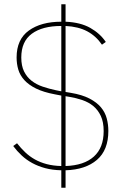

<svg xmlns="http://www.w3.org/2000/svg" viewBox="-20 -800 587 902"><path d="M268 82V0Q226 -1 192.5 -10Q159 -19 131.5 -34Q104 -49 82 -69.5Q60 -90 42 -114L60 -127Q78 -104 98.5 -84.5Q119 -65 144 -51Q169 -37 199.5 -29Q230 -21 268 -20V-351L237 -357Q184 -367 149.5 -384Q115 -401 94.5 -423.5Q74 -446 66 -473Q58 -500 58 -530Q58 -615 115.5 -656.5Q173 -698 268 -698V-780H288V-698Q358 -695 404 -669Q450 -643 477 -603L459 -590Q431 -631 389.5 -653Q348 -675 288 -678V-368L312 -364Q366 -355 400.5 -337Q435 -319 454.5 -295.5Q474 -272 481.5 -243.5Q489 -215 489 -185Q489 -95 435.5 -49Q382 -3 288 0V82ZM467 -184Q467 -227 453.5 -255.5Q440 -284 418 -302Q396 -320 366.5 -330Q337 -340 306 -345L288 -348V-20Q375 -23 421 -64.5Q467 -106 467 -184ZM80 -530Q80 -491 93 -464.5Q106 -438 128.5 -420.5Q151 -403 180.5 -393Q210 -383 243 -376L268 -371V-678Q179 -678 129.5 -641.5Q80 -605 80 -530Z"/></svg>

Font: IBM Plex Sans Arabic Thin
Style: Regular
Weight: 100
Designer: Mike Abbink, Paul van der Laan, Pieter van Rosmalen, Wael Morcos, Khajak Apelian
Foundry: Bold Monday
Version: Version 1.101